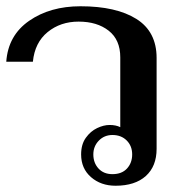

<svg xmlns="http://www.w3.org/2000/svg" viewBox="-21 -583 580 613"><path d="M238 -90Q238 -122 253 -143Q268 -164 289 -174Q310 -184 329 -184Q349 -184 363 -177V-400Q363 -456 326 -485Q289 -514 230 -514Q172 -514 131 -480.5Q90 -447 84 -386H-1Q5 -470 72 -516.5Q139 -563 236 -563Q350 -563 414.5 -522.5Q479 -482 479 -398V-108Q479 -52 444.5 -21Q410 10 348 10Q301 10 269.5 -17.5Q238 -45 238 -90ZM401 -90Q401 -117 383.5 -134.5Q366 -152 338 -152Q312 -152 294.5 -134Q277 -116 277 -90Q277 -63 293.5 -45Q310 -27 338 -27Q368 -27 384.5 -45Q401 -63 401 -90Z"/></svg>

Font: Taviraj Medium
Style: Regular
Weight: 500
Designer: Katatrad Team
Foundry: CadsonDemak
Version: Version 1.001